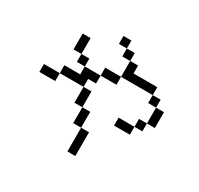

<svg xmlns="http://www.w3.org/2000/svg" viewBox="-179 -1031 1358 1312"><g transform="rotate(30 500.0 -374.5)"><path d="M500 -125V62.5H562.5V-125ZM500 -125Q500 -125 500 -250H437.5Q437.5 -250 437.5 -125ZM437.5 -250Q437.5 -250 437.5 -375H375Q375 -375 375 -250ZM812.5 -312.5H687.5V-250H812.5ZM812.5 -312.5H875V-375H812.5ZM187.5 -375H62.5V-312.5H187.5ZM187.5 -375H375V-437.5H437.5V-500H312.5V-437.5H187.5ZM875 -375H937.5Q937.5 -375 937.5 -500H875Q875 -500 875 -375ZM312.5 -500V-562.5H250V-500ZM437.5 -500H562.5V-562.5H437.5ZM875 -500V-562.5H812.5V-500ZM250 -562.5Q250 -562.5 250 -687.5H187.5Q187.5 -687.5 187.5 -562.5ZM562.5 -562.5H812.5V-625H625V-687.5H562.5Q562.5 -687.5 562.5 -562.5ZM562.5 -687.5V-750H500V-687.5ZM500 -750V-812.5H437.5V-750Z"/></g></svg>

Font: BFUnifontExMono
Style: Regular
Weight: 500
Version: Version 15.0.06